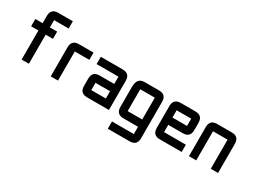

<svg xmlns="http://www.w3.org/2000/svg" viewBox="-57 -1360 2947 2232"><g transform="rotate(30 1416.0 -244.5)"><path d="M439.5 -683.6V-585.9H244.1V-488.3H341.8V-390.6H244.1V0H146.5V-390.6H48.8V-488.3H146.5V-585.9Q146.5 -683.6 244.1 -683.6Z M634.8 -488.3H830.1V-390.6H634.8V0H537.1V-390.6Q537.1 -488.3 634.8 -488.3Z M1318.4 0H1025.4Q927.7 0 927.7 -97.7V-195.3Q927.7 -293 1025.4 -293H1220.7V-390.6H927.7V-488.3H1220.7Q1318.4 -488.3 1318.4 -390.6ZM1025.4 -97.7H1220.7V-195.3H1025.4Z M1709 195.3H1416V97.7H1709V0H1513.7Q1416 0 1416 -97.7V-366.2Q1416 -488.3 1513.7 -488.3H1709Q1806.6 -488.3 1806.6 -390.6V97.7Q1806.6 195.3 1709 195.3ZM1513.7 -97.7H1709V-390.6H1513.7Z M2002 -488.3H2197.3Q2294.9 -488.3 2294.9 -390.6V-293Q2294.9 -195.3 2197.3 -195.3H2002V-97.7H2294.9V0H2002Q1904.3 0 1904.3 -97.7V-390.6Q1904.3 -488.3 2002 -488.3ZM2197.3 -390.6H2002V-293H2197.3Z M2685.5 -390.6H2490.2V0H2392.6V-390.6Q2392.6 -488.3 2490.2 -488.3H2685.5Q2783.2 -488.3 2783.2 -390.6V0H2685.5Z"/></g></svg>

Font: BabelStone Runic Norse
Style: Regular
Weight: 400
Designer: Andrew West
Foundry: BabelStone
Version: Version 3.002 March 14, 2022